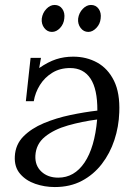

<svg xmlns="http://www.w3.org/2000/svg" viewBox="-20 -745 517 776"><path d="M201.4 11Q160.4 11 122.6 -2Q84.8 -15 61.2 -42.5Q37.6 -70 39.9 -113Q42.4 -161 74.6 -193.5Q106.8 -226 156.8 -247Q206.9 -268 264.1 -280Q321.2 -292 373.5 -298Q374 -385 345.7 -427.5Q317.4 -470 263.4 -470Q222.4 -470 191.5 -451Q160.5 -432 141.4 -401.5Q122.3 -371 116.5 -336H84.5L103.6 -511H145.6L138.4 -470Q174.7 -495 206.8 -505.5Q238.8 -516 275.8 -516Q329.8 -516 373.1 -492Q416.3 -468 440.8 -418.5Q465.2 -369 462.1 -291Q460.1 -233 442.3 -179Q424.5 -125 391.3 -82Q358 -39 310.7 -14Q263.4 11 201.4 11ZM215.4 -27Q280.4 -27 321.6 -88Q362.7 -149 372.6 -262Q311.2 -254 254.9 -238Q198.5 -222 162 -192.5Q125.5 -163 123 -116Q121 -76 147.2 -51.5Q173.4 -27 215.4 -27ZM337 -616Q318 -616 305.9 -632Q293.7 -648 295.8 -670Q299 -693 314.4 -709Q329.7 -725 347.7 -725Q367.7 -725 378.9 -709Q390 -693 386.8 -670Q384.7 -648 369.4 -632Q354 -616 337 -616ZM190 -616Q171 -616 158.9 -632Q146.7 -648 148.8 -670Q152 -693 167.4 -709Q182.7 -725 200.7 -725Q220.7 -725 231.9 -709Q243 -693 239.8 -670Q237.7 -648 222.9 -632Q208 -616 190 -616Z"/></svg>

Font: Lora Italic
Style: Italic
Weight: 400
Italic angle: -3°
Designer: Olga Karpushina, Alexei Vanyashin (Cyrillic)
Foundry: Cyreal
Version: Version 2.210; ttfautohint (v1.8.1.43-b0c9)